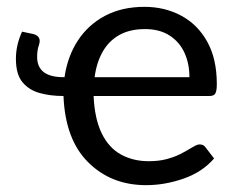

<svg xmlns="http://www.w3.org/2000/svg" viewBox="-20 -534 692 561"><path d="M407 7Q304.5 7 237.5 -60Q170.5 -126.5 165.5 -253.5Q127 -253.5 95.8 -262.2Q64.5 -271 45.5 -294Q26.5 -317 26.5 -362.5Q26.5 -402.5 44.5 -441.5L77.5 -434.5Q96 -429.5 96 -414Q96 -409.5 93.5 -401.5Q88.5 -388 88.5 -367.5Q88.5 -307.5 168.5 -308.5Q177.5 -370 207.8 -416Q238 -462 287.2 -488Q336.5 -514 402 -514Q461.5 -514 509.5 -488.2Q557.5 -462.5 585.5 -412.2Q613.5 -362 613.5 -288.5Q613.5 -268.5 609.2 -261Q605 -253.5 592 -253.5H253.5Q256.5 -187 277 -144.8Q297.5 -102.5 333 -82.8Q368.5 -63 414.5 -63Q444 -63 466.5 -69Q489 -75 505.5 -83.2Q522 -91.5 534 -99Q543 -104.5 550.2 -108.2Q557.5 -112 563.5 -112Q575 -112 580.5 -103.5L605.5 -71Q571 -31 516 -12Q461.5 7 407 7ZM533.5 -308.5Q533.5 -348 519 -379.8Q504.5 -411.5 475.5 -430.2Q446.5 -449 404 -449Q359 -449 328.2 -431.5Q297.5 -414 279.8 -382.5Q262 -351 256.5 -308.5Z"/></svg>

Font: Verano Sans
Style: Regular
Weight: 400
Designer: Lukasz Dziedzic with Adam Twardoch and Botio Nikoltchev
Foundry: tyPoland Lukasz Dziedzic
Version: Version 3.001;December 28, 2019;FontCreator 12.0.0.2547 64-b